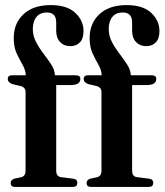

<svg xmlns="http://www.w3.org/2000/svg" viewBox="-20 -735 647 755"><path d="M201 -64.5Q201 -41 219.5 -38.5L267 -32.5Q284 -30.5 284 -16Q284 0 266.5 0H39Q22 0 22 -15.5Q22 -27.5 36.5 -32.5L63 -38Q80.5 -42.5 80.5 -63.5V-375Q80.5 -389.5 64 -396L28 -404.5Q10.5 -411.5 10.5 -424Q10.5 -439 27 -439H81.5Q80.5 -460 68.8 -480.2Q57 -500.5 45.5 -525.2Q34 -550 34 -585Q34 -643.5 72.5 -679.2Q111 -715 179.5 -715Q243.5 -715 276 -684.5Q308.5 -654 308.5 -613Q308.5 -583 294 -568.2Q279.5 -553.5 256.5 -553.5Q231.5 -553.5 216.2 -569.8Q201 -586 201 -614V-647Q201 -686 164 -686Q138 -686 123.8 -669Q109.5 -652 109 -621.5Q109 -594 121.8 -569.8Q134.5 -545.5 151.5 -523.5Q168.5 -501.5 181.8 -480.8Q195 -460 196 -439H277.5Q296 -439 296 -425Q296 -400.5 258 -400.5H201ZM499.5 -64.5Q499.5 -41 518 -38.5L565.5 -32.5Q582.5 -30.5 582.5 -16Q582.5 0 565 0H337.5Q320.5 0 320.5 -15.5Q320.5 -27.5 335 -32.5L361.5 -38Q379 -42.5 379 -63.5V-375Q379 -389.5 362.5 -396L326.5 -404.5Q309 -411.5 309 -424Q309 -439 325.5 -439H380Q379 -460 367.2 -480.2Q355.5 -500.5 344 -525.2Q332.5 -550 332.5 -585Q332.5 -643.5 371 -679.2Q409.5 -715 478 -715Q542 -715 574.5 -684.5Q607 -654 607 -613Q607 -583 592.5 -568.2Q578 -553.5 555 -553.5Q530 -553.5 514.8 -569.8Q499.5 -586 499.5 -614V-647Q499.5 -686 462.5 -686Q436.5 -686 422.2 -669Q408 -652 407.5 -621.5Q407.5 -594 420.2 -569.8Q433 -545.5 450 -523.5Q467 -501.5 480.2 -480.8Q493.5 -460 494.5 -439H576Q594.5 -439 594.5 -425Q594.5 -400.5 556.5 -400.5H499.5Z"/></svg>

Font: Fraunces 144pt Soft SemiBold
Style: Regular
Weight: 600
Version: Version 1.000;[b76b70a41]